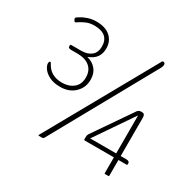

<svg xmlns="http://www.w3.org/2000/svg" viewBox="-127 -703 860 844"><g transform="rotate(30 302.5 -281.0)"><path d="M177 -407Q206 -400 223 -379.5Q240 -359 240 -327Q240 -287 212 -260Q184 -233 139 -233Q106 -233 84 -244Q62 -255 51.5 -270Q41 -285 41 -296Q41 -300 42.5 -303.5Q44 -307 47 -307Q50 -307 53 -301Q77 -253 137 -253Q171 -253 194 -271.5Q217 -290 217 -325Q217 -360 194.5 -379Q172 -398 132 -398H102Q93 -398 89 -400Q85 -402 85 -409V-413Q85 -417 89 -417H140Q172 -417 191 -432.5Q210 -448 210 -478Q210 -542 135 -542Q114 -542 96.5 -535Q79 -528 60 -515Q56 -512 53 -512Q51 -512 49 -516L46 -521Q43 -526 45.5 -530Q48 -534 58 -539Q73 -549 93 -555.5Q113 -562 135 -562Q181 -562 206 -539.5Q231 -517 231 -480Q231 -455 218.5 -436.5Q206 -418 177 -407ZM180 0H167Q162 0 164 -4L469 -549Q471 -556 477 -556Q485 -556 486.5 -547.5Q488 -539 480 -525L193 -8Q190 -3 188.5 -1.5Q187 0 180 0ZM499 -83H350Q347 -83 347 -87V-97Q347 -102 347.5 -105.5Q348 -109 352 -116L482 -305Q489 -317 502 -317H508Q522 -317 522 -298V-103H550Q567 -103 567 -92V-87Q567 -83 563 -83H522V-3Q522 0 519 0H502Q499 0 499 -3ZM367 -103H499V-296Z"/></g></svg>

Font: Zain ExtraLight
Style: Regular
Weight: 200
Designer: Zain,Boutros
Foundry: Mobile Telecommunications Company (Zain), 2024
Version: Version 1.51; ttfautohint (v1.8.4)